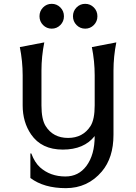

<svg xmlns="http://www.w3.org/2000/svg" viewBox="-20 -767 707 997"><path d="M377.4 -637Q358.9 -655.8 358.9 -682.6Q358.9 -709.5 377.4 -728.3Q396 -747.1 422.4 -747.1Q448.7 -747.1 467.3 -728.3Q485.8 -709.5 485.8 -682.6Q485.8 -655.8 467.3 -637Q448.7 -618.2 422.4 -618.2Q396 -618.2 377.4 -637ZM203.6 -637Q185.1 -655.8 185.1 -682.6Q185.1 -709.5 203.6 -728.3Q222.2 -747.1 248.5 -747.1Q274.9 -747.1 293.5 -728.3Q312 -709.5 312 -682.6Q312 -655.8 293.5 -637Q274.9 -618.2 248.5 -618.2Q222.2 -618.2 203.6 -637ZM83 -522.5 210 -546.9Q195.3 -473.6 195.3 -400.4V-219.7Q195.3 -147.5 216.8 -112.8Q255.4 -50.8 333.5 -50.8Q410.6 -50.8 450.2 -112.8Q471.7 -147 471.7 -219.7V-376Q471.7 -449.2 457 -522.5L584 -546.9Q569.3 -473.6 569.3 -400.4V-66.9Q569.3 52.2 508.8 123.5Q435.5 210 321.8 210Q208 210 137.7 157.2V29.8H142.6Q159.7 76.2 187.5 101.6Q240.7 149.4 319.8 149.4Q387.7 149.4 428.7 94.7Q471.7 37.1 471.7 -60.5Q416.5 9.8 306.2 9.8Q195.8 9.8 141.6 -68.8Q97.7 -132.8 97.7 -219.7V-376Q97.7 -449.2 83 -522.5Z"/></svg>

Font: Classica
Style: Book
Weight: 400
Version: Version 1.001